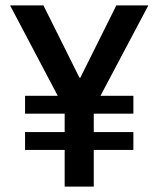

<svg xmlns="http://www.w3.org/2000/svg" viewBox="-20 -695 590 715"><path d="M220.8 0V-136.7H73.3V-203.3H220.8V-271.7H73.3V-338.3H195L17.5 -675H141.7L275.8 -405.8H279.2L413.3 -675H532.5L354.2 -338.3H476.7V-271.7H329.2V-203.3H476.7V-136.7H329.2V0Z"/></svg>

Font: Funnel Sans Light Medium
Style: Regular
Weight: 500
Version: Version 1.000